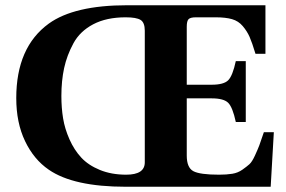

<svg xmlns="http://www.w3.org/2000/svg" viewBox="-20 -712 1089 732"><path d="M42 -338Q42 -532 166 -622Q263 -692 465 -692H992V-507H954Q941 -550 931.5 -571.5Q922 -593 905.5 -612.5Q889 -632 864.5 -639Q840 -646 802 -646H727Q706 -646 699 -639Q692 -632 692 -610V-389H787Q833 -389 850 -406Q867 -423 879 -479H917V-247H879Q867 -303 850 -320Q833 -337 787 -337H692V-119Q692 -73 717 -59.5Q742 -46 815 -46Q844 -46 865.5 -49.5Q887 -53 904 -65Q921 -77 931 -86Q941 -95 952 -119Q963 -143 968.5 -157.5Q974 -172 986 -208H1024L1012 0H460Q260 0 166 -65Q109 -104 75.5 -174Q42 -244 42 -338ZM214 -346Q214 -301 220.5 -261Q227 -221 245 -180.5Q263 -140 290 -111Q317 -82 361 -64Q405 -46 461 -46Q532 -46 532 -93V-595Q532 -626 516 -636Q500 -646 459 -646Q386 -646 335.5 -619.5Q285 -593 260 -547Q235 -501 224.5 -452.5Q214 -404 214 -346Z"/></svg>

Font: Heuristica
Style: Bold
Weight: 700
Version: Version 1.0.2